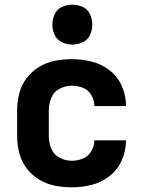

<svg xmlns="http://www.w3.org/2000/svg" viewBox="-20 -790 616 818"><path d="M286 8Q329 8 371 -2.5Q413 -13 447.5 -40.5Q482 -68 499.5 -108.5Q517 -149 517 -192H382Q382 -168 369 -146Q356 -124 333 -114.5Q310 -105 286 -105Q259 -105 234 -118Q209 -131 198.5 -157Q188 -183 188 -210V-320Q188 -347 198.5 -373Q209 -399 234 -412Q259 -425 286 -425Q310 -425 333 -416Q356 -407 369 -385Q382 -363 382 -338H517Q517 -382 499.5 -422.5Q482 -463 447.5 -490Q413 -517 371 -527.5Q329 -538 286 -538Q249 -538 213.5 -531Q178 -524 146.5 -505Q115 -486 93 -456.5Q71 -427 62 -391.5Q53 -356 53 -320V-210Q53 -174 62 -138.5Q71 -103 93 -73.5Q115 -44 146.5 -25Q178 -6 213.5 1Q249 8 286 8ZM288 -600Q311 -600 332.5 -610Q354 -620 363.5 -641Q373 -662 373 -685Q373 -708 363.5 -729.5Q354 -751 332.5 -760.5Q311 -770 288 -770Q265 -770 244 -760.5Q223 -751 213 -729.5Q203 -708 203 -685Q203 -662 213 -641Q223 -620 244 -610Q265 -600 288 -600Z"/></svg>

Font: Iosevka Sparkle Extrabold
Style: Regular
Weight: 800
Designer: Belleve Invis
Foundry: Belleve Invis
Version: Version 4.5.0; ttfautohint (v1.8.3)